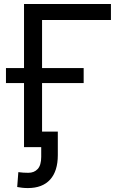

<svg xmlns="http://www.w3.org/2000/svg" viewBox="-20 -748 628 976"><path d="M543.9 -727.5V-646.5H193.8V0H102.1V-727.5ZM10.3 -325.7V-401.9H405.3V-325.7ZM121.6 208Q106.9 208 93 206.5Q79.1 205.1 67.4 202.6L73.2 127Q85.9 128.9 98.6 129.6Q111.3 130.4 124 130.4Q153.8 130.4 171.6 111.1Q189.5 91.8 189.5 49.3V0H151.9V-79.1H273.9V40.5Q273.9 121.6 234.9 164.8Q195.8 208 121.6 208Z"/></svg>

Font: Inter 17pt
Style: Regular
Weight: 400
Version: Version 4.001;git-66647c0bb